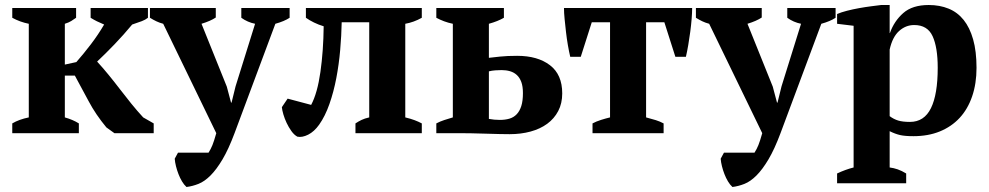

<svg xmlns="http://www.w3.org/2000/svg" viewBox="-20 -532 3952 767"><path d="M342 -500H571V-461Q561 -453 546.5 -447.5Q532 -442 508 -434Q474 -393 438 -355.5Q402 -318 368 -286Q390 -262 413 -234Q436 -206 458.5 -176.5Q481 -147 504.5 -118Q528 -89 552 -63L594 -39V0H437L405 -23Q362 -75 334.5 -127Q307 -179 279 -230H239V-63Q271 -54 295 -39V0H29V-39Q56 -55 95 -63V-437Q60 -444 29 -461V-500H284V-461Q274 -454 264.5 -448Q255 -442 239 -437V-274L285 -284Q314 -317 343 -355Q372 -393 396 -434Q379 -441 367 -447Q355 -453 342 -461Z M594 0ZM632 -437Q617 -441 604.5 -447Q592 -453 579 -461V-500H842V-462Q821 -448 785 -437L886 -186L903 -122H905L921 -187L999 -437Q969 -443 944 -461V-500H1137V-461Q1116 -447 1080 -437L917 0Q893 64 869 104.5Q845 145 821 169Q797 193 773 202.5Q749 212 725 215Q715 206 707 192.5Q699 179 693 163.5Q687 148 683 132Q679 116 678 102L691 78H813Q822 64 828.5 48Q835 32 844 0Z M1223 -113Q1248 -160 1260 -244.5Q1272 -329 1273 -427Q1253 -433 1234.5 -442Q1216 -451 1202 -461V-500H1665V-461Q1633 -443 1599 -437V-63Q1620 -58 1636 -52Q1652 -46 1665 -39V0H1400V-39Q1412 -47 1424.5 -53Q1437 -59 1455 -63V-443H1345Q1344 -390 1339 -332.5Q1334 -275 1323.5 -220Q1313 -165 1296 -116.5Q1279 -68 1255 -34Q1235 -6 1211 6Q1187 18 1168 14Q1155 7 1144 -8.5Q1133 -24 1125 -41Q1117 -58 1112 -75Q1107 -92 1106 -104L1129 -138Z M1933 -301Q1950 -303 1978 -306Q2006 -309 2046 -309Q2128 -309 2177 -271.5Q2226 -234 2226 -159Q2226 -119 2210 -88.5Q2194 -58 2166 -37.5Q2138 -17 2099.5 -6.5Q2061 4 2016 4Q2002 4 1976.5 3.5Q1951 3 1921.5 2Q1892 1 1863.5 0.5Q1835 0 1816 0H1723V-39Q1738 -47 1755 -52.5Q1772 -58 1789 -63V-437Q1770 -441 1754 -447Q1738 -453 1723 -461V-500H1993V-461Q1969 -447 1933 -437ZM1933 -57Q1943 -55 1954.5 -54Q1966 -53 1977 -53Q1998 -53 2015 -58Q2032 -63 2044 -75.5Q2056 -88 2062.5 -108.5Q2069 -129 2069 -160Q2069 -187 2062.5 -204.5Q2056 -222 2044.5 -232.5Q2033 -243 2017.5 -247.5Q2002 -252 1984 -252Q1972 -252 1958.5 -251Q1945 -250 1933 -247Z M2631 0H2347V-39Q2362 -47 2381 -53Q2400 -59 2417 -63V-443H2344L2300 -305H2258Q2253 -326 2248.5 -352Q2244 -378 2241 -404.5Q2238 -431 2235.5 -456Q2233 -481 2233 -500H2745Q2745 -482 2743 -457Q2741 -432 2737.5 -405.5Q2734 -379 2729.5 -352.5Q2725 -326 2720 -305H2678L2634 -443H2561V-63Q2584 -57 2600 -52Q2616 -47 2631 -39Z M2775 0ZM2813 -437Q2798 -441 2785.5 -447Q2773 -453 2760 -461V-500H3023V-462Q3002 -448 2966 -437L3067 -186L3084 -122H3086L3102 -187L3180 -437Q3150 -443 3125 -461V-500H3318V-461Q3297 -447 3261 -437L3098 0Q3074 64 3050 104.5Q3026 145 3002 169Q2978 193 2954 202.5Q2930 212 2906 215Q2896 206 2888 192.5Q2880 179 2874 163.5Q2868 148 2864 132Q2860 116 2859 102L2872 78H2994Q3003 64 3009.5 48Q3016 32 3025 0Z M3324 0ZM3600 200H3324V161Q3358 145 3390 137V-429L3324 -437V-476Q3340 -483 3363.5 -489Q3387 -495 3412 -499.5Q3437 -504 3460.5 -507Q3484 -510 3500 -512H3534V-400H3535Q3552 -448 3588.5 -480Q3625 -512 3690 -512Q3734 -512 3769.5 -497.5Q3805 -483 3829.5 -452.5Q3854 -422 3867.5 -374.5Q3881 -327 3881 -261Q3881 -198 3863.5 -147Q3846 -96 3813.5 -61Q3781 -26 3734.5 -7Q3688 12 3629 12Q3595 12 3575.5 7.5Q3556 3 3534 -8V137Q3550 139 3566 144.5Q3582 150 3600 161ZM3632 -432Q3598 -432 3571.5 -408Q3545 -384 3534 -334V-68Q3550 -56 3568 -50.5Q3586 -45 3615 -45Q3672 -45 3699 -100Q3726 -155 3726 -261Q3726 -343 3705.5 -387.5Q3685 -432 3632 -432Z"/></svg>

Font: PT Serif
Style: Bold
Weight: 700
Designer: A.Korolkova, O.Umpeleva, V.Yefimov
Foundry: ParaType Ltd
Version: Version 1.000W OFL; ttfautohint (v1.6)